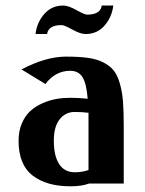

<svg xmlns="http://www.w3.org/2000/svg" viewBox="-20 -651 516 681"><path d="M45.9 0ZM340.8 -631.3H381.8Q377 -590.3 350.8 -560.3Q324.7 -530.3 283.7 -530.3Q265.1 -530.3 236.6 -546.1Q208 -562 198.7 -562Q151.4 -562 147 -530.3H106Q110.8 -571.3 137 -601.3Q163.1 -631.3 204.1 -631.3Q222.7 -631.3 251.2 -615.2Q279.8 -599.1 289.1 -599.1Q336.4 -599.1 340.8 -631.3ZM56.2 -404.8Q143.1 -450.2 213.9 -450.2Q259.3 -450.2 290.5 -446Q321.8 -441.9 345.5 -430.2Q369.1 -418.5 382.8 -401.6Q396.5 -384.8 405 -355Q413.6 -325.2 416.3 -290.3Q418.9 -255.4 418.9 -202.1V0H295.9Q270 9.8 230 9.8Q145 9.8 95.5 -28.6Q45.9 -66.9 45.9 -151.9Q45.9 -186.5 57.6 -213.6Q69.3 -240.7 87.6 -257.3Q106 -273.9 130.9 -284.9Q155.8 -295.9 179.9 -300Q204.1 -304.2 230 -304.2Q257.8 -304.2 291 -300.8Q286.6 -355.5 272.5 -377.7Q258.3 -399.9 229 -399.9Q176.3 -399.9 141.1 -353ZM293.9 -47.9V-224.1V-251Q270 -253.9 245.1 -253.9Q212.4 -253.9 191.7 -228Q170.9 -202.1 170.9 -151.9Q170.9 -98.6 189.7 -69.3Q208.5 -40 245.1 -40Q271.5 -40 293.9 -47.9Z"/></svg>

Font: Pfennig
Style: Bold
Weight: 700
Version: Version 20120410 ; ttfautohint (v0.8)